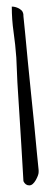

<svg xmlns="http://www.w3.org/2000/svg" viewBox="-20 -559 153 580"><path d="M50.8 -11.7Q49.8 -25.4 48.3 -54.7Q46.9 -84 44.4 -120.6Q42 -157.2 39.6 -198.2Q37.1 -239.3 34.7 -275.4Q32.2 -311.5 31.2 -341.3Q30.3 -371.1 29.3 -384.8Q26.4 -424.8 21 -462.4Q15.6 -500 15.6 -539.1Q28.3 -539.1 40 -531.7Q51.8 -524.4 50.8 -509.8Q52.7 -492.2 56.2 -456.1Q59.6 -419.9 64 -374Q68.4 -328.1 73.7 -277.3Q79.1 -226.6 83.5 -181.2Q87.9 -135.7 91.3 -99.1Q94.7 -62.5 96.7 -44.9V-39.1Q96.7 -34.2 94.2 -27.8Q91.8 -21.5 87.9 -14.6Q84 -7.8 79.1 -3.4Q74.2 1 68.4 1Q56.6 1 50.8 -11.7Z"/></svg>

Font: Waiting for the Sunrise
Style: Regular
Weight: 300
Version: Version 1.001 2001